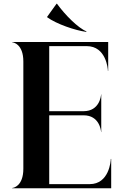

<svg xmlns="http://www.w3.org/2000/svg" viewBox="-20 -1004 665 1024"><path d="M557 -780H45V-778.5C50.5 -778.5 104.5 -769.5 104.5 -676V-104C104.5 -10.5 50.5 -1.5 45 -1.5V0H573V-156.5H571C571 -144.5 561.5 -22 458.5 -22H242.5V-389H426C510.5 -389 519 -307.5 519 -299.5H520V-500.5H519C519 -492.5 510.5 -411 426 -411H242.5V-758H442.5C545.5 -758 555.5 -638 555.5 -626H557ZM284 -984H281.5L231.5 -914.5V-912C282 -875.5 381 -842 439.5 -834L441.5 -836.5C396.5 -854.5 326.5 -925 284 -984Z"/></svg>

Font: Beautique Display
Style: Bold
Weight: 700
Designer: Nhat-Quang Ngo
Version: Version 1.100;Glyphs 3.2.3 (3260)